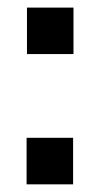

<svg xmlns="http://www.w3.org/2000/svg" viewBox="-20 -644 262 504"><path d="M172.9 -624Q172.9 -583 172.9 -502Q131.8 -502 50.8 -502Q50.8 -542 50.8 -624Q90.8 -624 172.9 -624ZM171.9 -282.2Q171.9 -242.2 171.9 -160.2Q130.9 -160.2 49.8 -160.2Q49.8 -201.2 49.8 -282.2Q90.8 -282.2 171.9 -282.2Z"/></svg>

Font: CtripNumber bold
Style: Bold
Weight: 400
Version: Version 1.0